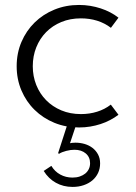

<svg xmlns="http://www.w3.org/2000/svg" viewBox="-20 -500 548 775"><path d="M299.1 14.5Q322.3 14.5 344.1 10.9Q365.9 7.3 386.1 0.7Q406.4 -5.9 424.5 -15.5Q442.7 -25 458.2 -36.8L427.3 -77.7Q402.7 -58.6 372 -49.1Q341.4 -39.5 306.8 -39.5Q263.2 -39.5 227.5 -54.5Q191.8 -69.5 166.1 -95.7Q140.5 -121.8 126.4 -157Q112.3 -192.3 112.3 -232.7Q112.3 -273.6 126.4 -308.9Q140.5 -344.1 166.1 -370.2Q191.8 -396.4 227.5 -411.1Q263.2 -425.9 306.4 -425.9Q341.4 -425.9 372 -416.4Q402.7 -406.8 427.7 -387.7L458.2 -428.6Q443.2 -440.5 425 -450Q406.8 -459.5 386.6 -466.1Q366.4 -472.7 344.3 -476.4Q322.3 -480 299.1 -480Q245.5 -480 199.5 -461.1Q153.6 -442.3 119.8 -409.1Q85.9 -375.9 66.6 -330.7Q47.3 -285.5 47.3 -232.7Q47.3 -180 66.6 -134.8Q85.9 -89.5 119.8 -56.4Q153.6 -23.2 199.5 -4.3Q245.5 14.5 299.1 14.5ZM252.7 0 214.5 118.2 218.2 120.9Q229.5 113.6 247.3 109.1Q265 104.5 280.5 104.5Q308.6 104.5 326.1 119.3Q343.6 134.1 343.6 158.6Q343.6 171.8 338.4 182.5Q333.2 193.2 323.9 200.7Q314.5 208.2 301.6 212.5Q288.6 216.8 272.7 216.8Q245.5 216.8 223.2 204.5Q200.9 192.3 187.3 169.5L156.4 190Q175.5 220.9 205.5 237.7Q235.5 254.5 273.2 254.5Q297.3 254.5 317.7 247.5Q338.2 240.5 353 228Q367.7 215.5 375.9 198Q384.1 180.5 384.1 159.5Q384.1 139.1 375.7 123.4Q367.3 107.7 353.4 97Q339.5 86.4 321.6 81.1Q303.6 75.9 284.5 75.9Q277.7 75.9 271.1 76.6Q264.5 77.3 256.8 79.1L260.9 83.2L288.6 0Z"/></svg>

Font: Spartan MB
Style: Regular
Weight: 212
Designer: Matt Bailey, Mirko Velimirovic
Foundry: Matt Bailey
Version: Version 1.005